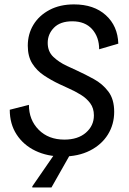

<svg xmlns="http://www.w3.org/2000/svg" viewBox="-20 -682 573 852"><path d="M257.5 12.5Q190 12.5 137.1 -12.9Q84.2 -38.3 53.8 -85Q23.3 -131.7 23.3 -195L108.3 -216.7Q108.3 -150 151.7 -106.2Q195 -62.5 265.8 -62.5Q325.8 -62.5 361.2 -93.3Q396.7 -124.2 396.7 -170Q396.7 -201.7 380.4 -223.8Q364.2 -245.8 338.3 -261.7Q312.5 -277.5 284.2 -290L242.5 -309.2Q207.5 -325.8 175.4 -347.1Q143.3 -368.3 123.3 -400Q103.3 -431.7 103.3 -479.2Q103.3 -530.8 128.3 -572.1Q153.3 -613.3 199.6 -637.9Q245.8 -662.5 308.3 -662.5Q396.7 -662.5 449.6 -614.6Q502.5 -566.7 505 -488.3L420 -463.3Q420 -517.5 388.8 -552.5Q357.5 -587.5 300.8 -587.5Q247.5 -587.5 219.6 -559.2Q191.7 -530.8 191.7 -491.7Q191.7 -453.3 216.7 -429.6Q241.7 -405.8 277.5 -389.2L319.2 -370Q357.5 -352.5 396.2 -331.2Q435 -310 460.8 -275.8Q486.7 -241.7 486.7 -185.8Q486.7 -130 458.8 -85Q430.8 -40 379.2 -13.8Q327.5 12.5 257.5 12.5ZM123.3 150V145L223.3 0H293.3L208.3 150Z"/></svg>

Font: Familjen Grotesk GF
Style: Italic
Weight: 400
Designer: Anders Wikstroem, Jonas Baeckman, Matilda Gysing, Kristian Moeller
Foundry: Familjen STHML AB
Version: Version 2.000; Beta; Release 4; Build 6